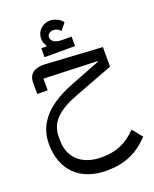

<svg xmlns="http://www.w3.org/2000/svg" viewBox="-181 -810 972 1213"><g transform="rotate(-20 305.5 -203.0)"><path d="M197 -504H402V-568H338C293 -568 266 -585 266 -613C266 -632 284 -646 308 -646C325 -646 342 -637 354 -623L391 -668C375 -693 338 -710 308 -710C255 -710 216 -671 216 -619C216 -600 224 -581 234 -568L233 -564H197ZM322 304C443 304 529 267 611 181L557 114C489 184 418 214 322 214C192 214 109 144 109 23V-1C109 -96 172 -158 308 -209L565 -306V-438L184 -461C115 -465 74 -437 74 -378V-301H144V-379L504 -366V-362L299 -282C96 -203 35 -93 35 21C35 199 145 304 322 304Z"/></g></svg>

Font: IBM Plex Arabic
Style: Regular
Weight: 400
Designer: Mike Abbink, Paul van der Laan, Pieter van Rosmalen, Wael Morcos, Khajak Apelian
Foundry: Bold Monday
Version: Version 1.0